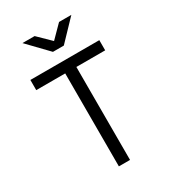

<svg xmlns="http://www.w3.org/2000/svg" viewBox="-225 -1064 1049 1177"><g transform="rotate(-30 300.0 -475.0)"><path d="M261 0V-658H56V-730H544V-658H340V0ZM262 -810 127 -950H213L301 -864L386 -950H473L339 -810Z"/></g></svg>

Font: Tiny Light
Style: Regular
Weight: 300
Monospace: yes
Designer: Philipp Nurullin, Konstantin Bulenkov
Foundry: JetBrains
Version: Version 2.251; ttfautohint (v1.8.4.7-5d5b)